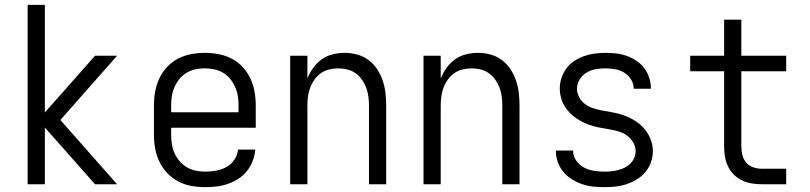

<svg xmlns="http://www.w3.org/2000/svg" viewBox="-20 -760 3340 792"><path d="M372 0 165 -234V0H94V-740H165V-296L372 -530H463L229 -265L463 0Z M827 12Q798 12 769.5 7Q741 2 715.5 -11.5Q690 -25 670 -46Q650 -67 637.5 -93Q625 -119 620 -147.5Q615 -176 615 -205V-325Q615 -354 620 -382Q625 -410 637 -436Q649 -462 669 -483.5Q689 -505 714 -518Q739 -531 767.5 -536.5Q796 -542 825 -542Q854 -542 882.5 -536.5Q911 -531 936 -518Q961 -505 981 -483.5Q1001 -462 1013 -436Q1025 -410 1030 -382Q1035 -354 1035 -325V-233H686V-205Q686 -185 689 -165.5Q692 -146 700 -128Q708 -110 721 -95Q734 -80 751 -70Q768 -60 787.5 -56Q807 -52 827 -52Q849 -52 871.5 -56Q894 -60 914 -71Q934 -82 947 -101.5Q960 -121 962 -143H1033Q1031 -119 1022.5 -96.5Q1014 -74 999 -55Q984 -36 964 -23Q944 -10 921.5 -2Q899 6 875 9Q851 12 827 12ZM686 -297H964V-325Q964 -345 961 -364Q958 -383 950 -401Q942 -419 929.5 -434.5Q917 -450 900 -460Q883 -470 864 -474Q845 -478 825 -478Q805 -478 786 -474Q767 -470 750 -460Q733 -450 720.5 -434.5Q708 -419 700 -401Q692 -383 689 -364Q686 -345 686 -325Z M1177 0V-530H1248V-436Q1257 -459 1272 -480Q1287 -501 1307.5 -515.5Q1328 -530 1352.5 -536Q1377 -542 1402 -542Q1428 -542 1453.5 -535Q1479 -528 1500 -512.5Q1521 -497 1535.5 -475Q1550 -453 1558.5 -428Q1567 -403 1570 -377Q1573 -351 1573 -325V0H1502V-325Q1502 -344 1499.5 -362.5Q1497 -381 1490.5 -398.5Q1484 -416 1473 -431.5Q1462 -447 1446.5 -458Q1431 -469 1412.5 -473.5Q1394 -478 1375 -478Q1356 -478 1337.5 -473.5Q1319 -469 1303.5 -458Q1288 -447 1277 -431.5Q1266 -416 1259.5 -398.5Q1253 -381 1250.5 -362.5Q1248 -344 1248 -325V0Z M1727 0V-530H1798V-436Q1807 -459 1822 -480Q1837 -501 1857.5 -515.5Q1878 -530 1902.5 -536Q1927 -542 1952 -542Q1978 -542 2003.5 -535Q2029 -528 2050 -512.5Q2071 -497 2085.5 -475Q2100 -453 2108.5 -428Q2117 -403 2120 -377Q2123 -351 2123 -325V0H2052V-325Q2052 -344 2049.5 -362.5Q2047 -381 2040.5 -398.5Q2034 -416 2023 -431.5Q2012 -447 1996.5 -458Q1981 -469 1962.5 -473.5Q1944 -478 1925 -478Q1906 -478 1887.5 -473.5Q1869 -469 1853.5 -458Q1838 -447 1827 -431.5Q1816 -416 1809.5 -398.5Q1803 -381 1800.5 -362.5Q1798 -344 1798 -325V0Z M2473 12Q2449 12 2426 9.5Q2403 7 2381 -0.5Q2359 -8 2339 -20.5Q2319 -33 2304 -51Q2289 -69 2281 -91Q2273 -113 2273 -137V-139H2344V-138Q2344 -116 2357 -97.5Q2370 -79 2389 -69Q2408 -59 2429.5 -55.5Q2451 -52 2473 -52Q2487 -52 2501.5 -53.5Q2516 -55 2530 -58.5Q2544 -62 2557 -68.5Q2570 -75 2580 -85Q2590 -95 2596 -108.5Q2602 -122 2602 -136Q2602 -155 2592.5 -171.5Q2583 -188 2568 -199.5Q2553 -211 2535.5 -216.5Q2518 -222 2499.5 -225.5Q2481 -229 2462.5 -232Q2444 -235 2426.5 -240Q2409 -245 2392 -252.5Q2375 -260 2359.5 -270.5Q2344 -281 2331 -294Q2318 -307 2308.5 -323Q2299 -339 2294 -357.5Q2289 -376 2289 -394Q2289 -416 2296 -438Q2303 -460 2316.5 -478Q2330 -496 2349 -508.5Q2368 -521 2389 -528.5Q2410 -536 2432.5 -539Q2455 -542 2477 -542Q2500 -542 2522 -539.5Q2544 -537 2565 -529.5Q2586 -522 2605 -509.5Q2624 -497 2637.5 -479Q2651 -461 2658 -439.5Q2665 -418 2665 -396V-394H2594V-395Q2594 -415 2583 -432.5Q2572 -450 2554.5 -460.5Q2537 -471 2517 -474.5Q2497 -478 2477 -478Q2457 -478 2437 -474.5Q2417 -471 2399.5 -460.5Q2382 -450 2371 -432Q2360 -414 2360 -394Q2360 -376 2369 -359Q2378 -342 2393 -331Q2408 -320 2426 -314Q2444 -308 2462 -304.5Q2480 -301 2498.5 -298Q2517 -295 2535 -290Q2553 -285 2570 -277.5Q2587 -270 2602.5 -260Q2618 -250 2631 -236.5Q2644 -223 2653.5 -207Q2663 -191 2668 -173Q2673 -155 2673 -136Q2673 -113 2665 -90.5Q2657 -68 2642 -50Q2627 -32 2607 -20Q2587 -8 2565 -0.5Q2543 7 2519.5 9.5Q2496 12 2473 12Z M3223 0H3121Q3101 0 3080 -3.5Q3059 -7 3040.5 -16Q3022 -25 3007 -40Q2992 -55 2983 -74Q2974 -93 2970.5 -113.5Q2967 -134 2967 -155V-466H2827V-530H2967V-679H3038V-530H3223V-466H3038V-155Q3038 -137 3042.5 -119.5Q3047 -102 3058.5 -89Q3070 -76 3087 -70Q3104 -64 3121 -64H3223Z"/></svg>

Font: Lode Term
Style: Regular
Weight: 400
Monospace: yes
Designer: Belleve Invis
Foundry: Belleve Invis
Version: Version 29.2.0